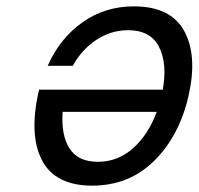

<svg xmlns="http://www.w3.org/2000/svg" viewBox="-20 -560 625 604"><path d="M401 -540Q517 -540 559.5 -462.5Q602 -385 573 -258Q544 -132 465 -54Q386 24 270 24Q153 24 111.5 -57Q70 -138 103 -278H188H492Q507 -361 480 -413Q453 -465 383 -465Q329 -465 283 -434.5Q237 -404 209 -353H130Q168 -439 239 -489.5Q310 -540 401 -540ZM288 -51Q351 -51 399 -94Q447 -137 473 -208H177Q172 -134 199 -92.5Q226 -51 288 -51Z"/></svg>

Font: Miedinger
Style: Italic
Weight: 400
Italic angle: -13°
Version: Version 001.000